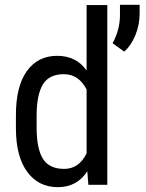

<svg xmlns="http://www.w3.org/2000/svg" viewBox="-20 -771 609 801"><path d="M132.8 -238.8Q132.8 -150.4 159.2 -108.4Q185.5 -66.4 247.6 -66.4Q309.6 -66.4 341.3 -131.3V-397.9Q308.1 -461.4 247.1 -461.4Q186 -461.9 159.7 -419.9Q133.3 -377.9 132.8 -291.5ZM46.4 -288.1Q45.9 -410.2 91.8 -474.1Q137.7 -538.1 218.3 -538.1Q298.8 -538.1 341.3 -476.6V-750H427.7V0H348.6L344.2 -56.6Q301.8 9.8 221.2 9.8Q140.6 9.8 93.8 -53.7Q46.9 -117.2 46.4 -233.9ZM480.5 -751H562.5V-713.9Q562.5 -668 544.9 -624.5Q527.3 -581.1 498 -555.7L449.7 -590.8Q479.5 -644.5 480.5 -705.1Z"/></svg>

Font: RobotoCondensed-Regular
Style: Regular
Weight: 400
Designer: Google
Version: Version 2.001201; 2014